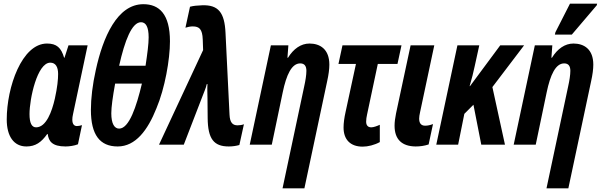

<svg xmlns="http://www.w3.org/2000/svg" viewBox="-20 -794 3299 1054"><path d="M125 10C175 10 207 -13 239 -58H242C247 -19 266 10 340 10C360 10 389 6 408 -2L430 -107C422 -104 409 -102 402 -102C387 -102 377 -113 377 -137C377 -145 378 -156 381 -168L461 -545H356L334 -477H332C316 -532 291 -555 238 -555C100 -555 17 -316 17 -138C17 -46 56 10 125 10ZM178 -95C154 -95 142 -119 142 -168C142 -251 184 -450 256 -450C285 -450 299 -427 299 -388C299 -358 295 -315 281 -252C265 -182 234 -95 178 -95Z M479 -191C479 -54 528 10 626 10C724 10 791 -79 839 -200C885 -309 913 -467 913 -567C913 -717 854 -771 767 -771C623 -771 545 -589 506 -410C488 -330 479 -253 479 -191ZM634 -433C665 -572 704 -672 754 -672C781 -672 796 -646 796 -589C796 -552 789 -500 779 -433ZM591 -172C591 -207 599 -263 612 -335H759C729 -209 689 -88 634 -88C608 -88 591 -115 591 -172Z M1236 10C1257 10 1277 7 1294 2L1319 -112C1309 -108 1297 -106 1284 -106C1258 -106 1242 -120 1240 -164L1218 -613C1213 -725 1179 -768 1090 -765C1061 -764 1042 -762 1023 -757L998 -642C1011 -646 1024 -649 1038 -649C1074 -649 1091 -634 1093 -577L1095 -519L853 0H989L1094 -272C1100 -289 1110 -309 1115 -332H1119C1117 -305 1119 -279 1119 -255L1120 -146C1121 -31 1154 10 1236 10Z M1650 -320 1531 240H1651L1776 -348C1784 -384 1788 -415 1788 -439C1788 -525 1736 -555 1679 -555C1632 -555 1591 -526 1561 -477H1558L1563 -545H1467L1351 0H1472L1532 -287C1552 -383 1581 -446 1628 -446C1652 -446 1662 -431 1662 -405C1662 -383 1657 -351 1650 -320Z M1971 11C2000 11 2036 2 2065 -14V-109C2050 -102 2031 -95 2018 -95C1999 -95 1990 -107 1990 -126C1990 -139 1992 -151 1995 -165L2054 -443H2162L2184 -545H1860L1838 -443H1934L1877 -179C1870 -148 1866 -118 1866 -94C1866 -27 1904 11 1971 11Z M2261 10C2285 10 2309 7 2333 -1L2357 -113C2342 -107 2327 -104 2314 -104C2292 -104 2281 -117 2281 -143C2281 -153 2283 -164 2286 -178L2364 -545H2234L2154 -171C2149 -146 2146 -124 2146 -104C2146 -27 2188 9 2261 10Z M2375 0H2495L2529 -169L2579 -219L2622 0H2752L2683 -316L2857 -545H2726L2560 -321H2558C2570 -362 2579 -397 2586 -431L2611 -545H2491Z M3026 -604H3119L3256 -765L3258 -774H3109L3029 -617ZM3099 -320 2980 240H3100L3225 -348C3233 -384 3237 -415 3237 -439C3237 -525 3185 -555 3128 -555C3081 -555 3040 -526 3010 -477H3007L3012 -545H2916L2800 0H2921L2981 -287C3001 -383 3030 -446 3077 -446C3101 -446 3111 -431 3111 -405C3111 -383 3106 -351 3099 -320Z"/></svg>

Font: Noto Sans ExtraCondensed
Style: Bold Italic
Weight: 700
Width: 2
Italic angle: -12°
Designer: Monotype Design Team
Foundry: Monotype Imaging Inc.
Version: Version 2.013